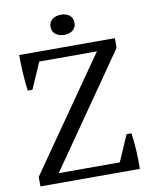

<svg xmlns="http://www.w3.org/2000/svg" viewBox="-94 -941 798 1010"><g transform="rotate(-10 305.0 -435.5)"><path d="M39 0ZM533 -192H559Q562 -172 564.5 -147Q567 -122 568.5 -96Q570 -70 570.5 -45Q571 -20 570 0H39V-51L455 -648H147L86 -508H61Q58 -529 55.5 -554Q53 -579 51.5 -605Q50 -631 49.5 -655.5Q49 -680 49 -700H560V-648L146 -52H472ZM237 -817Q237 -843 256 -857Q275 -871 302 -871Q329 -871 347 -857Q365 -843 365 -817Q365 -791 347 -777Q329 -763 302 -763Q275 -763 256 -777Q237 -791 237 -817Z"/></g></svg>

Font: PT Serif
Style: Regular
Weight: 400
Designer: A.Korolkova, O.Umpeleva, V.Yefimov
Foundry: ParaType Ltd
Version: Version 1.000W OFL; ttfautohint (v1.6)